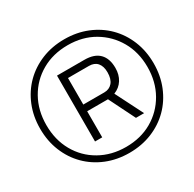

<svg xmlns="http://www.w3.org/2000/svg" viewBox="-155 -863 1051 1040"><g transform="rotate(-30 370.5 -343.0)"><path d="M370 12Q293 12 228 -14.5Q163 -41 115.5 -88.5Q68 -136 41.5 -201Q15 -266 15 -343Q15 -420 41.5 -485Q68 -550 115.5 -597.5Q163 -645 228 -671.5Q293 -698 370 -698Q447 -698 512 -671.5Q577 -645 624.5 -597.5Q672 -550 698.5 -485Q725 -420 725 -343Q725 -266 698.5 -201Q672 -136 624.5 -88.5Q577 -41 512 -14.5Q447 12 370 12ZM370 -25Q462 -25 533 -66Q604 -107 645 -179Q686 -251 686 -343Q686 -435 645 -506.5Q604 -578 533 -619.5Q462 -661 370 -661Q278 -661 206.5 -620Q135 -579 94.5 -507Q54 -435 54 -343Q54 -251 94.5 -179Q135 -107 207 -66Q279 -25 370 -25ZM238 -135V-547H409Q471 -547 502 -515.5Q533 -484 533 -425Q533 -383 513.5 -352Q494 -321 458 -307L545 -135H494L413 -298H283V-135ZM283 -340H414Q446 -340 465 -362Q484 -384 484 -426Q484 -464 466 -485Q448 -506 414 -506H283Z"/></g></svg>

Font: Archivo SemiBold ExtraLight
Style: Regular
Weight: 250
Version: Version 2.001